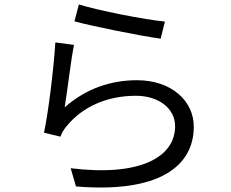

<svg xmlns="http://www.w3.org/2000/svg" viewBox="-20 -804 1040 864"><path d="M335 -784 315 -708C391 -687 608 -643 703 -630L722 -707C634 -715 421 -757 335 -784ZM313 -602 229 -613C223 -508 198 -298 178 -207L252 -189C258 -205 267 -222 282 -239C352 -323 460 -373 592 -373C694 -373 768 -316 768 -236C768 -99 614 -8 298 -47L322 35C694 66 852 -55 852 -234C852 -351 750 -443 597 -443C477 -443 367 -405 271 -321C282 -385 299 -534 313 -602Z"/></svg>

Font: Noto Sans CJK JP
Style: Regular
Weight: 400
Designer: Ryoko NISHIZUKA 西塚涼子 (kana, bopomofo & ideographs); Paul D. Hunt (Latin, Greek & Cyrillic); Sandoll Communications 산돌커뮤니
Foundry: Adobe
Version: Version 2.004;hotconv 1.0.118;makeotfexe 2.5.65603